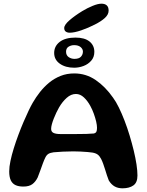

<svg xmlns="http://www.w3.org/2000/svg" viewBox="-20 -1002 796 1042"><path d="M644.5 20Q620.5 20 602.2 9.8Q584 -0.5 570.5 -22.5Q565.5 -34.5 560.5 -50Q555.5 -65.5 550.5 -81.8Q545.5 -98 540 -113.2Q534.5 -128.5 528.5 -140Q520.5 -155.5 510 -163.2Q499.5 -171 481 -174Q472 -175.5 454.8 -177Q437.5 -178.5 416.8 -179.5Q396 -180.5 377.5 -180.5Q349.5 -180.5 320.8 -179Q292 -177.5 271 -175.5Q252.5 -173 242.5 -166.8Q232.5 -160.5 226 -147Q219.5 -134 212.8 -115.8Q206 -97.5 199 -77.5Q192 -57.5 184.5 -39Q173 -15.5 155.5 -2.5Q138 10.5 106.5 10.5Q81 10.5 64 2.5Q47 -5.5 38.5 -23.5Q30 -41.5 30 -72Q30 -96.5 36.8 -128.8Q43.5 -161 54.8 -197.2Q66 -233.5 79.8 -270.2Q93.5 -307 108 -340.8Q122.5 -374.5 135.5 -401.8Q148.5 -429 158 -445Q175 -474.5 197.2 -502.8Q219.5 -531 247.2 -553.8Q275 -576.5 308.8 -590Q342.5 -603.5 383 -603.5Q446.5 -603.5 499 -567.8Q551.5 -532 593.5 -472Q609.5 -450.5 625.2 -418.2Q641 -386 656 -347Q671 -308 683.5 -266.5Q696 -225 705.8 -184.8Q715.5 -144.5 720.8 -109.8Q726 -75 726 -49.5Q726 -11.5 704 4.2Q682 20 644.5 20ZM489 -277.5Q499.5 -280 503 -287Q506.5 -294 506.5 -308.5Q506.5 -322.5 501.8 -342.8Q497 -363 489 -385.2Q481 -407.5 470.5 -426.5Q455.5 -454.5 435.5 -473.2Q415.5 -492 392 -492Q365.5 -492 342 -471Q318.5 -450 300.5 -419Q293.5 -407 286 -391.2Q278.5 -375.5 272 -359Q265.5 -342.5 261.5 -327.8Q257.5 -313 257.5 -302.5Q257.5 -287 270.2 -280.8Q283 -274.5 308 -274.5Q355 -274.5 389.5 -274.5Q424 -274.5 448.5 -275.2Q473 -276 489 -277.5ZM382.5 -634.5Q335.5 -634.5 304.8 -656.2Q274 -678 274 -714.5Q274 -751.5 304.2 -774.8Q334.5 -798 389.5 -798Q439.5 -798 465.8 -776.8Q492 -755.5 492 -720.5Q492 -692 475.2 -672.8Q458.5 -653.5 433.5 -644Q408.5 -634.5 382.5 -634.5ZM384 -682.5Q408.5 -682.5 419.2 -694.2Q430 -706 430 -722Q430 -736 417.5 -746.5Q405 -757 382.5 -757Q365.5 -757 352 -748.5Q338.5 -740 338.5 -721.5Q338.5 -702 352.5 -692.2Q366.5 -682.5 384 -682.5ZM358.5 -824.5Q345.5 -824.5 337 -830.5Q328.5 -836.5 328.5 -850Q328.5 -867 356.5 -891.5Q384.5 -916 426 -941.5Q454 -958.5 482.8 -970.2Q511.5 -982 530.5 -982Q549 -982 559.2 -973Q569.5 -964 569.5 -944.5Q569.5 -923 549.2 -904.5Q529 -886 494 -868.5Q459 -850.5 421.2 -837.5Q383.5 -824.5 358.5 -824.5Z"/></svg>

Font: Gluten Medium
Style: Regular
Weight: 500
Designer: Tyler Finck
Foundry: Etcetera Type Company
Version: Version 1.300